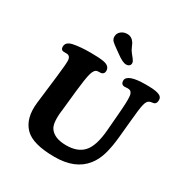

<svg xmlns="http://www.w3.org/2000/svg" viewBox="-215 -1113 1246 1302"><g transform="rotate(30 408.0 -462.5)"><path d="M418.5 -804.2Q409.2 -811 393.3 -822.3Q377.4 -833.5 368.2 -840.8Q358.9 -848.1 351.6 -855Q337.4 -870.6 338.9 -891.6Q340.3 -915.5 360.1 -931.2Q379.9 -946.8 406.7 -946.8Q441.4 -946.8 462.4 -915.5Q467.3 -908.7 476.8 -886Q486.3 -863.3 498.5 -848.6Q525.9 -815.9 530.8 -805.2Q534.7 -795.9 534.2 -787.6Q533.2 -776.9 524.4 -769.8Q515.6 -762.7 502.9 -762.7Q487.3 -762.7 468.3 -772.2Q449.2 -781.7 418.5 -804.2ZM720.7 -446.8 708 -314.5Q700.7 -237.3 684.1 -177.5Q667.5 -117.7 632.8 -74.2Q556.2 22.5 395 22.5Q223.1 22.5 160.2 -42.5Q95.2 -109.9 109.9 -236.3L136.2 -455.6Q149.4 -566.4 147.5 -590.8Q145.5 -617.7 128.4 -623.5Q125.5 -625 122.1 -625.5Q115.2 -626.5 101.8 -626.2Q88.4 -626 85.4 -627.4Q69.8 -631.8 69.8 -653.8Q69.8 -690.4 120.1 -701.2Q174.3 -712.4 252.4 -712.4Q324.2 -712.4 357.4 -706.1Q408.2 -696.8 408.2 -658.2Q408.2 -636.2 389.2 -629.4Q384.3 -627.4 372.1 -627.7Q359.9 -627.9 351.1 -625.5Q331.5 -618.7 321 -579.6Q310.5 -540.5 299.8 -443.4L282.2 -276.4Q275.9 -233.4 278.3 -194.8Q280.8 -156.2 295.4 -135.7Q331.5 -85 423.8 -85Q512.2 -85 557.1 -133.8Q605 -185.1 615.2 -316.4L626 -448.7Q628.4 -477.1 629.6 -496.1Q630.9 -515.1 631.6 -533.9Q632.3 -552.7 632.1 -564.5Q631.8 -576.2 630.9 -587.4Q629.9 -598.6 627.7 -605Q625.5 -611.3 621.8 -616.5Q618.2 -621.6 613.5 -624.3Q608.9 -627 602.5 -627.9Q593.3 -629.4 578.6 -627.9Q564 -626.5 559.1 -628.4Q540 -633.8 540 -659.2Q540 -684.6 576.4 -698.5Q612.8 -712.4 686.5 -712.4Q719.7 -712.4 741.7 -710.7Q763.7 -709 781.7 -703.9Q799.8 -698.7 808.1 -689.2Q816.4 -679.7 816.4 -665Q816.4 -639.2 800.8 -631.8Q796.4 -629.4 785.4 -628.2Q774.4 -627 765.6 -623.5Q747.1 -617.2 738.3 -582.3Q729.5 -547.4 720.7 -446.8Z"/></g></svg>

Font: Cooper*
Style: Bold Italic
Weight: 700
Italic angle: -7°
Designer: Owen Earl
Foundry: indestructible type*
Version: Version 0.001